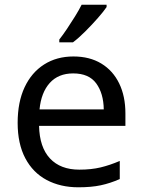

<svg xmlns="http://www.w3.org/2000/svg" viewBox="-20 -879 604 816"><path d="M292 -639Q361 -639 410.5 -609Q460 -579 486.5 -524.5Q513 -470 513 -397V-344H146Q148 -253 192.5 -205.5Q237 -158 317 -158Q368 -158 407.5 -167.5Q447 -177 489 -195V-118Q448 -100 408 -91.5Q368 -83 313 -83Q237 -83 178.5 -114Q120 -145 87.5 -206.5Q55 -268 55 -357Q55 -445 84.5 -508Q114 -571 167.5 -605Q221 -639 292 -639ZM291 -567Q228 -567 191.5 -526.5Q155 -486 148 -414H421Q420 -482 389 -524.5Q358 -567 291 -567ZM433 -849Q421 -831 396 -802.5Q371 -774 342.5 -745.5Q314 -717 290 -699H232V-711Q247 -730 264.5 -756Q282 -782 299 -809.5Q316 -837 327 -859H433Z"/></svg>

Font: Noto Sans Kannada UI
Style: Regular
Weight: 400
Designer: Jelle Bosma - Monotype Design Team
Foundry: Monotype Imaging Inc.
Version: Version 2.005; ttfautohint (v1.8.4.7-5d5b)